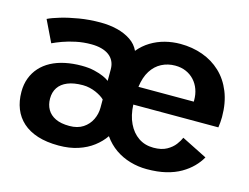

<svg xmlns="http://www.w3.org/2000/svg" viewBox="-78 -638 1005 774"><g transform="rotate(15 425.0 -250.5)"><path d="M218.5 11Q168 11 130.5 -1Q93 -13 68 -35.5Q43 -58 30.5 -89.5Q18 -121 18 -160Q18 -191.5 27.8 -217.2Q37.5 -243 55.5 -263Q73.5 -283 99.2 -296.8Q125 -310.5 157 -317.2Q189 -324 226 -324Q256 -324 279.2 -318.5Q302.5 -313 318.5 -305.8Q334.5 -298.5 342.5 -292V-340.5Q342.5 -359 335.5 -373.5Q328.5 -388 315.2 -397.8Q302 -407.5 283.2 -412.5Q264.5 -417.5 240.5 -417.5Q208 -417.5 178 -411.2Q148 -405 123.5 -396Q99 -387 83.5 -379.5L40 -469.5Q58 -478.5 90.8 -488.2Q123.5 -498 165.8 -505Q208 -512 254.5 -512Q291.5 -512 324 -504Q356.5 -496 381.2 -479.5Q406 -463 417.5 -437.5Q438.5 -463 465.8 -479.5Q493 -496 524 -504Q555 -512 588 -512Q637.5 -512 680.8 -496.5Q724 -481 756.5 -450.5Q789 -420 807.2 -374.8Q825.5 -329.5 825.5 -270.5Q825.5 -260.5 824.5 -248Q823.5 -235.5 822 -226.5H467Q469 -181.5 484.8 -148.8Q500.5 -116 527.2 -97.8Q554 -79.5 590 -79.5Q623.5 -79.5 645 -91.5Q666.5 -103.5 678.8 -119.8Q691 -136 696.5 -149.5L803 -96Q791 -74.5 772.2 -55.5Q753.5 -36.5 727.2 -21.2Q701 -6 666.2 2.5Q631.5 11 586 11Q550.5 11 516.8 1.2Q483 -8.5 454.5 -28.2Q426 -48 405 -78Q388 -53 361.5 -32.8Q335 -12.5 299.2 -0.8Q263.5 11 218.5 11ZM240 -76.5Q274 -76.5 296.8 -91.5Q319.5 -106.5 331 -130.2Q342.5 -154 342.5 -180V-214.5Q336.5 -220.5 327 -226.5Q317.5 -232.5 305.5 -237.8Q293.5 -243 279.8 -246.2Q266 -249.5 251 -249.5Q213 -249.5 187.5 -239Q162 -228.5 149.2 -209.2Q136.5 -190 136.5 -163.5Q136.5 -137.5 147.8 -118Q159 -98.5 181.8 -87.5Q204.5 -76.5 240 -76.5ZM468.5 -301H699.5V-307.5Q699.5 -331.5 692 -352.2Q684.5 -373 670 -388.8Q655.5 -404.5 635.5 -413.2Q615.5 -422 590 -422Q559.5 -422 533.8 -408.8Q508 -395.5 491 -368.8Q474 -342 468.5 -301Z"/></g></svg>

Font: Trispace Thin Medium
Style: Regular
Weight: 500
Version: Version 1.210